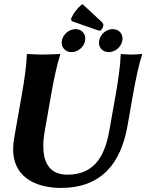

<svg xmlns="http://www.w3.org/2000/svg" viewBox="-20 -913 759 943"><path d="M466.9 -713C466.3 -709.6 466 -706.4 466 -703.2C466 -676.9 485.5 -657 514 -657C545 -657 575.4 -682 580.9 -713C581.5 -716.4 581.8 -719.8 581.8 -723C581.8 -750.1 561.6 -770 533.9 -770C501.9 -770 472.5 -745 466.9 -713ZM283.9 -713C283.3 -709.8 283 -706.6 283 -703.5C283 -677 303.3 -657 331 -657C363 -657 392.4 -682 397.9 -713C398.5 -716.6 398.8 -720 398.8 -723.4C398.8 -750.2 379.4 -770 350.9 -770C319.9 -770 289.5 -745 283.9 -713ZM547.6 -445 518 -277C498.3 -165 456.1 -55 310.9 -55C214.9 -55 192.6 -127.4 192.6 -195.9C192.6 -222.3 195.9 -248.1 199.6 -269L230.6 -445C243.9 -520 258.6 -592 275.9 -645L275.4 -648C275.4 -648 226.9 -645 191.9 -645C157.9 -645 114.4 -648 114.4 -648L111.9 -645C109.8 -588 99.9 -520 86.6 -445L49.8 -236C46.3 -216.1 44.6 -197.7 44.6 -180.7C44.6 -24.2 184.3 10 278.4 10C476.4 10 573.2 -108 606.2 -295L632.6 -445C645.9 -520 660.6 -592 677.9 -645L677.4 -648C677.4 -648 648.2 -645 625.9 -645C601.6 -645 575.4 -648 575.4 -648L572.9 -645C570.8 -588 560.9 -520 547.6 -445ZM385.3 -892.8C361.3 -876.3 340.2 -847.1 328.8 -821.6L332.1 -809.3L442.2 -770.5C458.3 -764.8 464.6 -762.6 470.8 -762.6C478.1 -762.6 487.6 -779.3 487.6 -789.2C487.6 -794.2 485.8 -799.6 479.2 -805.7Z"/></svg>

Font: Linux Biolinum O 
Style: Bold Italic
Weight: 700
Designer: Philipp H. Poll
Foundry: Philipp H. Poll
Version: Version 1.3.2